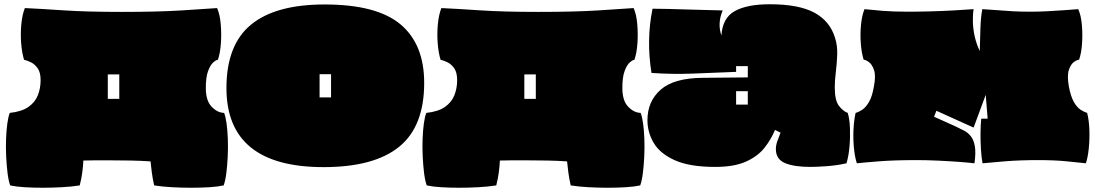

<svg xmlns="http://www.w3.org/2000/svg" viewBox="-20 -751 5151 903"><path d="M28 121Q20 99 15.5 63Q11 27 9 -15Q7 -57 8.5 -97.5Q10 -138 14.5 -170.5Q19 -203 26 -220Q82 -226 113.5 -248Q145 -270 158 -303Q171 -336 171 -374Q171 -410 157.5 -429.5Q144 -449 125.5 -458Q107 -467 93 -470Q83 -503 79.5 -548.5Q76 -594 80.5 -639Q85 -684 97 -713Q165 -710 277 -702.5Q389 -695 552 -695Q723 -695 834.5 -702Q946 -709 1001 -713Q1014 -684 1018 -639Q1022 -594 1019 -548.5Q1016 -503 1005 -470Q996 -469 982.5 -457Q969 -445 958.5 -416.5Q948 -388 948 -337Q948 -278 975 -249.5Q1002 -221 1034 -220Q1041 -203 1045.5 -170.5Q1050 -138 1051.5 -97.5Q1053 -57 1051 -15Q1049 27 1044.5 63Q1040 99 1032 121Q1005 127 965 129.5Q925 132 879.5 132Q834 132 788.5 129.5Q743 127 705 121Q698 90 694 60Q690 30 688 8Q645 5 594 4Q543 3 488 3Q460 3 430.5 3Q401 3 372 4Q371 29 367 59.5Q363 90 355 121Q317 127 271.5 129.5Q226 132 180.5 132Q135 132 95 129.5Q55 127 28 121ZM487 -286H541V-401H487Z M1502 35Q1045 35 1045 -337Q1045 -540 1160.5 -635Q1276 -730 1507 -730Q1752 -730 1863.5 -636.5Q1975 -543 1975 -361Q1975 -156 1857 -60.5Q1739 35 1502 35ZM1483 -293H1537V-402H1483Z M1987 121Q1979 99 1974.5 63Q1970 27 1968 -15Q1966 -57 1967.5 -97.5Q1969 -138 1973.5 -170.5Q1978 -203 1985 -220Q2041 -226 2072.5 -248Q2104 -270 2117 -303Q2130 -336 2130 -374Q2130 -410 2116.5 -429.5Q2103 -449 2084.5 -458Q2066 -467 2052 -470Q2042 -503 2038.5 -548.5Q2035 -594 2039.5 -639Q2044 -684 2056 -713Q2124 -710 2236 -702.5Q2348 -695 2511 -695Q2682 -695 2793.5 -702Q2905 -709 2960 -713Q2973 -684 2977 -639Q2981 -594 2978 -548.5Q2975 -503 2964 -470Q2955 -469 2941.5 -457Q2928 -445 2917.5 -416.5Q2907 -388 2907 -337Q2907 -278 2934 -249.5Q2961 -221 2993 -220Q3000 -203 3004.5 -170.5Q3009 -138 3010.5 -97.5Q3012 -57 3010 -15Q3008 27 3003.5 63Q2999 99 2991 121Q2964 127 2924 129.5Q2884 132 2838.5 132Q2793 132 2747.5 129.5Q2702 127 2664 121Q2657 90 2653 60Q2649 30 2647 8Q2604 5 2553 4Q2502 3 2447 3Q2419 3 2389.5 3Q2360 3 2331 4Q2330 29 2326 59.5Q2322 90 2314 121Q2276 127 2230.5 129.5Q2185 132 2139.5 132Q2094 132 2054 129.5Q2014 127 1987 121ZM2446 -286H2500V-401H2446Z M3344 34Q3224 34 3154.5 3Q3085 -28 3055 -78Q3025 -128 3025 -186Q3025 -274 3087 -329Q3149 -384 3285 -385L3497 -387V-440H3442V-413Q3340 -409 3241 -405Q3142 -401 3044 -408Q3019 -564 3049 -710Q3078 -710 3119.5 -709Q3161 -708 3207.5 -706.5Q3254 -705 3299 -704Q3344 -703 3379 -702Q3366 -672 3364.5 -642Q3363 -612 3373 -584Q3378 -667 3436 -699Q3494 -731 3600 -731Q3737 -731 3810 -691.5Q3883 -652 3907 -574Q3919 -537 3917.5 -494.5Q3916 -452 3911 -412Q3906 -372 3906 -340Q3906 -279 3925.5 -253.5Q3945 -228 3967 -220Q3976 -191 3977.5 -147Q3979 -103 3975 -59Q3971 -15 3961 17Q3917 27 3869 30.5Q3821 34 3791 34Q3715 34 3672 16Q3629 -2 3629 -50Q3629 -67 3635.5 -86Q3642 -105 3651 -127L3625 -140Q3607 -96 3575.5 -56Q3544 -16 3488.5 9Q3433 34 3344 34ZM3442 -259H3497V-322H3442Z M4010 17Q4001 -9 3996.5 -51.5Q3992 -94 3994 -139.5Q3996 -185 4004 -220Q4019 -224 4035.5 -235Q4052 -246 4067 -271.5Q4082 -297 4090 -344Q4100 -395 4090.5 -422Q4081 -449 4066 -459.5Q4051 -470 4042 -470Q4032 -501 4028.5 -546Q4025 -591 4029.5 -635.5Q4034 -680 4046 -708Q4081 -704 4131 -700Q4181 -696 4248 -696Q4299 -696 4355.5 -697.5Q4412 -699 4465.5 -702Q4519 -705 4559 -708Q4555 -685 4555.5 -651Q4556 -617 4564 -580.5Q4572 -544 4588 -511Q4589 -561 4591 -617Q4593 -673 4600 -708Q4638 -706 4672 -703Q4706 -700 4743.5 -698Q4781 -696 4828 -696Q4862 -696 4903.5 -698Q4945 -700 4984.5 -703Q5024 -706 5051 -708Q5064 -680 5068 -635.5Q5072 -591 5069 -546Q5066 -501 5055 -470Q5046 -470 5031 -459.5Q5016 -449 5007 -422Q4998 -395 5007 -344Q5016 -297 5030.5 -271.5Q5045 -246 5062 -235Q5079 -224 5093 -220Q5102 -185 5103.5 -139.5Q5105 -94 5100.5 -51.5Q5096 -9 5087 17Q5049 13 4995 7.5Q4941 2 4860 2Q4778 2 4708.5 7.5Q4639 13 4601 17Q4596 -9 4593.5 -48.5Q4591 -88 4591.5 -127.5Q4592 -167 4595 -193H4625L4616 -305L4559 -151L4384 -230L4373 -202L4473 -157Q4494 -147 4513.5 -137Q4533 -127 4546.5 -109.5Q4560 -92 4565 -62Q4570 -32 4563 17Q4539 14 4493 10.5Q4447 7 4393 4.5Q4339 2 4292 2Q4187 2 4116.5 7.5Q4046 13 4010 17Z"/></svg>

Font: Oi
Style: Regular
Weight: 400
Designer: Kostas Bartsokas, Mohamad Dakak
Foundry: Foundry5
Version: Version 4.000